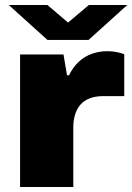

<svg xmlns="http://www.w3.org/2000/svg" viewBox="-20 -745 527 765"><path d="M60 0V-528H233L247 -445H255Q271 -478 294.5 -499.5Q318 -521 347 -531Q376 -541 407 -541Q428 -541 445 -537.5Q462 -534 475 -529V-362H391Q360 -362 337 -353Q314 -344 300 -327.5Q286 -311 279 -288Q272 -265 272 -237V0ZM15 -725H169L283 -628H219L334 -725H487L333 -586H169Z"/></svg>

Font: Archivo SemiExpanded Black
Style: Regular
Weight: 900
Width: 6
Designer: Hector Gatti
Foundry: Omnibus-Type
Version: Version 2.001